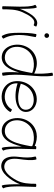

<svg xmlns="http://www.w3.org/2000/svg" viewBox="1089 -1938 872 3090"><g transform="rotate(90 1525.0 -393.0)"><path d="M130 0C130 -107 131 -215 174 -313C224 -425 290 -546 382 -499C385 -497 394 -505 400 -517C406 -530 408 -541 404 -543C293 -600 202 -464 142 -327C135 -310 128 -294 122 -276C122 -362 122 -510 102 -546C99 -550 88 -547 76 -540C64 -533 56 -525 58 -521C87 -470 87 -354 87 -267C87 -178 80 -89 80 0C80 4 91 8 105 8C119 8 130 4 130 0Z M590 -709C590 -719 586 -729 579 -736C572 -743 563 -747 553 -747C543 -747 533 -743 526 -736C519 -729 515 -719 515 -709C515 -699 519 -690 526 -683C533 -676 543 -672 553 -672C563 -672 572 -676 579 -683C586 -690 590 -699 590 -709ZM528 -538C510 -449 508 -358 508 -267C508 -170 509 -71 558 12C560 16 571 14 583 7C595 0 603 -9 601 -13C557 -89 543 -178 543 -267C543 -355 560 -442 577 -528C578 -533 568 -538 554 -541C541 -544 529 -543 528 -538Z M1150 -796C1166 -701 1169 -604 1164 -508C1095 -542 1019 -559 943 -545C776 -516 673 -347 704 -175C720 -84 779 -2 868 12C1022 37 1099 -98 1146 -268C1139 -169 1137 -69 1150 4C1150 9 1162 10 1176 8C1189 5 1200 0 1199 -4C1176 -134 1180 -267 1192 -398C1204 -534 1218 -697 1199 -804C1198 -809 1187 -810 1173 -808C1159 -805 1149 -800 1150 -796ZM876 -37C804 -49 751 -108 738 -181C712 -328 806 -471 952 -496C1021 -508 1092 -504 1155 -474C1116 -253 1067 -6 876 -37Z M1783 -121C1785 -125 1777 -133 1765 -140C1753 -147 1742 -150 1740 -146C1691 -61 1591 -20 1494 -37C1413 -51 1339 -102 1325 -181C1322 -201 1320 -221 1321 -240C1569 -160 1810 -227 1779 -403C1760 -510 1644 -565 1530 -545C1363 -516 1260 -347 1291 -175C1308 -78 1387 -5 1485 12C1603 33 1723 -18 1783 -121ZM1539 -496C1631 -513 1729 -481 1744 -397C1772 -241 1550 -214 1328 -291C1351 -393 1430 -477 1539 -496Z M2403 -13C2374 -63 2374 -180 2374 -267C2374 -356 2381 -444 2381 -533C2381 -538 2370 -541 2356 -541C2343 -541 2331 -538 2331 -533C2331 -527 2331 -521 2331 -515C2267 -544 2195 -558 2125 -545C1958 -516 1855 -347 1886 -175C1902 -84 1961 -2 2050 12C2216 39 2292 -120 2338 -307C2339 -294 2339 -280 2339 -267C2339 -171 2339 -24 2360 12C2362 16 2373 14 2385 7C2397 0 2405 -9 2403 -13ZM2058 -37C1986 -49 1933 -108 1920 -181C1894 -328 1988 -471 2134 -496C2201 -508 2271 -504 2332 -476C2332 -468 2333 -460 2333 -452C2294 -237 2243 -7 2058 -37Z M2499 -527C2521 -443 2517 -355 2506 -269C2491 -156 2495 -30 2593 11C2723 64 2836 -68 2912 -205C2925 -229 2936 -253 2945 -279C2945 -275 2945 -271 2945 -267C2945 -171 2946 -24 2966 12C2969 16 2980 14 2992 7C3004 0 3012 -9 3010 -13C2981 -63 2980 -180 2980 -267C2980 -356 2988 -444 2988 -533C2988 -538 2977 -541 2963 -541C2949 -541 2938 -538 2938 -533C2938 -426 2933 -316 2881 -222C2817 -105 2723 10 2613 -36C2532 -69 2528 -172 2540 -264C2553 -356 2567 -466 2547 -540C2546 -544 2534 -544 2521 -541C2508 -537 2498 -531 2499 -527Z"/></g></svg>

Font: Nupuram Thin
Style: Regular
Weight: 100
Designer: Santhosh Thottingal (santhosh.thottingal@gmail.com)
Foundry: SMC
Version: Version 1.000